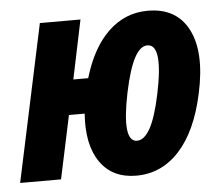

<svg xmlns="http://www.w3.org/2000/svg" viewBox="-55 -609 767 669"><g transform="rotate(-5 328.5 -274.5)"><path d="M-10 0 107 -549H249L206 -343H258Q289 -448 347.5 -503.5Q406 -559 485 -559Q586 -559 627 -478Q668 -397 637 -256Q609 -126 546.5 -58Q484 10 396 10Q312 10 269.5 -51.5Q227 -113 235 -221H180L133 0ZM409 -111Q434 -111 455 -148.5Q476 -186 493 -267Q529 -439 473 -439Q448 -439 427.5 -400.5Q407 -362 390 -281Q355 -111 409 -111Z"/></g></svg>

Font: Noto Sans ExtraCondensed ExtraBold
Style: Italic
Weight: 800
Width: 2
Italic angle: -12°
Designer: Monotype Design Team
Foundry: Monotype Imaging Inc.
Version: Version 2.013; ttfautohint (v1.8.4.7-5d5b)